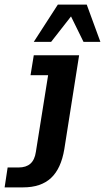

<svg xmlns="http://www.w3.org/2000/svg" viewBox="-112 -639 454 830"><path d="M-92 171 -79 85H-32Q1 85 19.5 68.5Q38 52 43 18L96 -314H20L34 -400H230L166 6Q152 90 108.5 130.5Q65 171 -12 171ZM34 -458 138 -619H263L322 -458H249L195 -568L109 -458Z"/></svg>

Font: Rokkitt SemiBold
Style: Bold Italic
Weight: 700
Italic angle: -9°
Version: Version 3.103